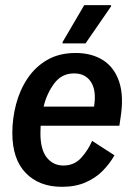

<svg xmlns="http://www.w3.org/2000/svg" viewBox="-20 -720 523 752"><path d="M222.5 11.7Q133.3 11.7 80.8 -42.5Q28.3 -96.7 28.3 -199.2Q28.3 -255.8 42.9 -311.7Q57.5 -367.5 87.9 -412.9Q118.3 -458.3 165 -485.4Q211.7 -512.5 276.7 -512.5Q339.2 -512.5 383.8 -484.2Q428.3 -455.8 447.1 -398.8Q465.8 -341.7 451.7 -255.8L447.5 -227.5H139.2Q138.3 -212.5 138.3 -198.3Q138.3 -134.2 163.3 -102.9Q188.3 -71.7 228.3 -71.7Q270.8 -71.7 297.9 -101.7Q325 -131.7 340.8 -168.3L428.3 -111.7Q410 -79.2 382.1 -50.8Q354.2 -22.5 314.6 -5.4Q275 11.7 222.5 11.7ZM270 -432.5Q221.7 -432.5 192.5 -393.3Q163.3 -354.2 150.8 -302.5H348.3Q358.3 -364.2 336.7 -398.3Q315 -432.5 270 -432.5ZM225 -550V-555L310 -700H415V-695L315 -550Z"/></svg>

Font: Familjen Grotesk GF Medium
Style: Italic
Weight: 500
Designer: Anders Wikstroem, Jonas Baeckman, Matilda Gysing, Kristian Moeller
Foundry: Familjen STHML AB
Version: Version 2.000; Beta; Release 4; Build 6